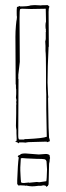

<svg xmlns="http://www.w3.org/2000/svg" viewBox="-20 -724 257 747"><path d="M165 -403 167 -355 168 -345Q167 -344 167 -341L169 -227L171 -185L172 -186Q173 -185 173 -182Q173 -179 174 -177L173 -174L167 -172Q166 -171 162 -171V-173L90 -171Q88 -171 78 -169Q76 -170 66 -170H55Q53 -168 53 -166Q47 -172 38 -172Q39 -173 40 -173V-174Q41 -174 42 -173V-174Q44 -176 45 -176Q44 -177 44 -179V-180Q45 -180 45 -182L44 -205V-218Q42 -228 42 -234L43 -282V-317Q43 -318 44 -319L43 -320H44Q43 -321 43 -327L44 -334L42 -344L43 -358V-376Q42 -378 42 -385V-395H41L40 -581Q40 -603 42 -625Q44 -647 45 -648L46 -658Q45 -660 45 -671V-685L46 -697L51 -698Q52 -698 53 -699V-700Q54 -700 55 -701L58 -699Q90 -699 99 -703L112 -704H119L138 -703Q140 -704 166 -704Q171 -699 172 -699V-696Q170 -694 170 -692V-689L169 -687Q170 -687 169.5 -685.5Q169 -684 169 -678L170 -542H169Q165 -461 165 -403ZM160 -357 159 -381V-443Q159 -512 157 -526V-546L156 -563Q158 -569 158 -574V-600Q158 -601 159 -602L158 -607Q159 -608 159 -610H158Q157 -616 157 -625Q157 -634 159 -640L158 -690L101 -689L67 -690Q61 -690 58.5 -688.5Q56 -687 56 -649.5Q56 -612 57 -483L51 -431L52 -427H51V-425Q51 -423 52 -422L50 -421L52 -417L51 -196Q51 -181 56 -181H73Q75 -183 80 -183H86Q147 -186 162 -192Q160 -298 160 -300ZM171 -87 169 -5H167V-1Q164 -1 162 3Q161 3 160 2L159 0Q156 -3 148 -3Q142 -1 137 -1H128Q114 1 105 1Q96 1 82 -2L78 -1V-2L59 -3Q57 -3 51 -2V-4Q47 -7 47 -8V-23Q49 -84 53 -112H52Q49 -115 49 -116L50 -117Q50 -119 59 -122V-123Q63 -127 79 -127L131 -123L158 -125Q168 -125 173 -120L174 -112L175 -109Q173 -107 173 -96ZM61 -108 59 -73V-60Q60 -51 60 -39L61 -23Q62 -22 61.5 -18.5Q61 -15 63.5 -13.5Q66 -12 73 -12L93 -14V-13L123 -16L133 -15L160 -19Q162 -24 163 -65L161 -96Q159 -103 153 -104.5Q147 -106 122 -106Q70 -108 67 -109Z"/></svg>

Font: Londrina Sketch
Style: Regular
Weight: 400
Designer: Marcelo Magalhaes
Foundry: Marcelo Magalhaes
Version: Version 1.001 2011